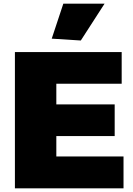

<svg xmlns="http://www.w3.org/2000/svg" viewBox="-20 -1023 724 1043"><path d="M261 -813 324 -1003H548L419 -803ZM61 -740H641V-568H286V-456H603V-284H286V-173H651V0H61Z"/></svg>

Font: Encode Sans Normal
Style: Black
Weight: 900
Designer: Pablo Impallari, Andres Torresi
Foundry: Pablo Impallari, Andres Torresi
Version: Version 1.000; ttfautohint (v1.00) -l 8 -r 50 -G 200 -x 14 -